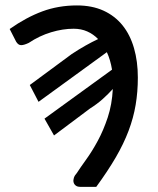

<svg xmlns="http://www.w3.org/2000/svg" viewBox="-20 -536 596 725"><path d="M92.5 -215 251 -332Q277.5 -349.5 302.8 -363.8Q328 -378 350.5 -388.5Q332.5 -407 309.5 -417.2Q286.5 -427.5 258 -427.5Q217 -427.5 173 -414.2Q129 -401 88.5 -374Q70.5 -365.5 59.8 -365.5Q49 -365.5 41 -378.5L16.5 -426.5Q79 -470.5 139.8 -493Q200.5 -515.5 270.5 -515.5Q327.5 -515.5 370.8 -495.8Q414 -476 442.8 -440.2Q471.5 -404.5 486 -354.2Q500.5 -304 500.5 -243Q500.5 -189 492.2 -140Q484 -91 465.5 -42Q447 7 417 58.5Q387 110 343.5 169.5H282.5Q272 169.5 265.8 164.5Q259.5 159.5 257.8 152Q256 144.5 259 135.2Q262 126 270 117.5Q284 96 306 65.5Q328 35 349.2 -4.2Q370.5 -43.5 386.8 -92.5Q403 -141.5 406 -200Q389 -181 367.8 -162Q346.5 -143 319.5 -126L184 -24.5L148 -88L403 -273Q397 -310 383.5 -339L125.5 -151.5Z"/></svg>

Font: Lato Semibold
Style: Italic
Weight: 600
Italic angle: -7°
Designer: Lukasz Dziedzic
Foundry: tyPoland Lukasz Dziedzic
Version: Version 2.006; 2014-01-15